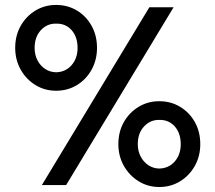

<svg xmlns="http://www.w3.org/2000/svg" viewBox="-20 -749 872 777"><path d="M207 -381.8Q161.1 -381.8 123.5 -404.8Q85.9 -427.7 63.7 -467.3Q41.5 -506.8 41.5 -555.2Q41.5 -605 63.7 -644.3Q85.9 -683.6 123.5 -706.3Q161.1 -729 207 -729Q253.9 -729 291.5 -706.3Q329.1 -683.6 350.8 -644.3Q372.6 -605 372.6 -555.2Q372.6 -506.8 350.8 -467.3Q329.1 -427.7 291.5 -404.8Q253.9 -381.8 207 -381.8ZM207 -456.5Q245.6 -457.5 269.8 -485.4Q293.9 -513.2 293.9 -555.2Q293.9 -599.6 269.8 -627Q245.6 -654.3 207 -653.3Q170.9 -654.3 145.5 -627Q120.1 -599.6 120.1 -555.2Q120.1 -526.9 131.8 -504.6Q143.6 -482.4 163.1 -469.7Q182.6 -457 207 -456.5ZM624.5 7.8Q578.6 7.8 541 -15.4Q503.4 -38.6 481.2 -77.9Q459 -117.2 459 -165.5Q459 -215.8 481.2 -254.9Q503.4 -293.9 541 -316.7Q578.6 -339.4 624.5 -339.4Q671.4 -339.4 709 -316.7Q746.6 -293.9 768.6 -254.9Q790.5 -215.8 790.5 -165.5Q790.5 -117.2 768.6 -77.9Q746.6 -38.6 709 -15.4Q671.4 7.8 624.5 7.8ZM624.5 -66.9Q663.1 -67.9 687.3 -95.7Q711.4 -123.5 711.4 -165.5Q711.4 -210 687.3 -237.3Q663.1 -264.6 624.5 -263.7Q588.4 -264.6 563 -237.3Q537.6 -210 537.6 -165.5Q537.6 -137.7 549.3 -115.5Q561 -93.3 580.6 -80.3Q600.1 -67.4 624.5 -66.9ZM149.4 0 584.5 -719.7H682.6L247.6 0Z"/></svg>

Font: Reddit Sans Medium
Style: Regular
Weight: 500
Designer: Stephen Hutchings
Foundry: Reddit
Version: Version 1.014